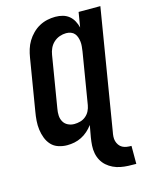

<svg xmlns="http://www.w3.org/2000/svg" viewBox="-139 -829 878 1134"><g transform="rotate(-15 300.0 -261.5)"><path d="M550 220Q525 220 501 219Q477 218 454 213.5Q431 209 410 199Q389 189 372 174Q355 159 344 139Q333 119 328.5 96Q324 73 325.5 48.5Q327 24 331 0L344 -73Q330 -54 312 -38Q294 -22 273 -11.5Q252 -1 230 3.5Q208 8 185 8Q158 8 132 -0.5Q106 -9 88.5 -28Q71 -47 61.5 -72Q52 -97 48.5 -123.5Q45 -150 47 -178Q49 -206 54 -234L106 -549Q110 -574 117.5 -598.5Q125 -623 138.5 -645.5Q152 -668 171.5 -687.5Q191 -707 214 -719.5Q237 -732 262 -737.5Q287 -743 312 -743Q336 -743 357.5 -737Q379 -731 395.5 -717.5Q412 -704 422.5 -684.5Q433 -665 438 -644L453 -735H586L465 0Q462 14 461 29Q460 44 463.5 57Q467 70 475 81.5Q483 93 495 99.5Q507 106 521 108Q535 110 550 110V220ZM258 -102Q276 -102 294.5 -107Q313 -112 328 -124.5Q343 -137 351.5 -154Q360 -171 363 -189Q376 -268 389 -346.5Q402 -425 415 -504Q417 -519 418.5 -533.5Q420 -548 418.5 -562Q417 -576 412.5 -589.5Q408 -603 399.5 -613Q391 -623 377.5 -628Q364 -633 349 -633Q329 -633 309 -626Q289 -619 273 -604.5Q257 -590 248 -570.5Q239 -551 236 -531L184 -216Q180 -195 181 -174.5Q182 -154 191.5 -137Q201 -120 219 -111Q237 -102 258 -102Z"/></g></svg>

Font: Iosevka Curly XBdEx
Style: Italic
Weight: 800
Width: 7
Italic angle: -9°
Monospace: yes
Designer: Belleve Invis
Foundry: Belleve Invis
Version: Version 11.1.0; ttfautohint (v1.8.3)